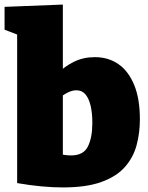

<svg xmlns="http://www.w3.org/2000/svg" viewBox="-27 -805 647 840"><path d="M248 15Q205 15 155.5 10.5Q106 6 48 -4V-694L77 -643L-7 -675V-775L248 -785V-454L224 -483Q256 -515 297 -535Q338 -555 388 -555Q447 -555 491 -524.5Q535 -494 560 -433.5Q585 -373 585 -283Q585 -223 570.5 -169.5Q556 -116 519.5 -74.5Q483 -33 417 -9Q351 15 248 15ZM284 -125Q338 -125 357.5 -164Q377 -203 377 -267Q377 -310 369.5 -342Q362 -374 347 -392Q332 -410 307 -410Q289 -410 269 -400Q249 -390 225 -370L248 -427V-88L225 -133Q259 -125 284 -125Z"/></svg>

Font: Bitter Thin Black
Style: Regular
Weight: 900
Version: Version 3.020